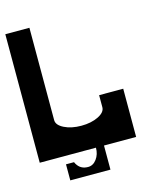

<svg xmlns="http://www.w3.org/2000/svg" viewBox="-112 -705 750 902"><g transform="rotate(-15 263.5 -254.0)"><path d="M312.5 0V117.2H117.2V39.1H156.2Q159.7 47.9 165.5 55.2Q182.6 78.1 214.8 78.1Q239.3 78.1 256.3 55.2Q273.4 32.2 273.4 0H0V-625H117.2V-175.8Q117.2 -151.4 151.6 -134.3Q186 -117.2 234.4 -117.2Q282.7 -117.2 317.4 -134.3Q351.6 -151.4 351.6 -175.8V-234.4H468.8V0Z"/></g></svg>

Font: Leporid
Style: Regular
Weight: 400
Designer: GGBotNet
Foundry: GGBotNet
Version: 1.00